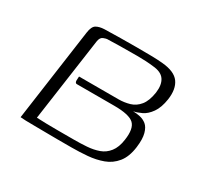

<svg xmlns="http://www.w3.org/2000/svg" viewBox="-105 -603 790 748"><g transform="rotate(30 290.5 -229.5)"><path d="M117 -414Q121 -443 134.5 -451Q148 -459 170 -460Q205 -461 242.5 -461.5Q280 -462 315 -462Q350 -462 380 -461.5Q410 -461 431 -459Q488 -454 508.5 -425.5Q529 -397 522 -348Q516 -308 499.5 -284.5Q483 -261 463 -251.5Q443 -242 427 -239Q442 -239 458.5 -235.5Q475 -232 488 -221.5Q501 -211 507.5 -187.5Q514 -164 509 -125Q503 -79 481.5 -52.5Q460 -26 428.5 -14.5Q397 -3 361 0Q325 3 290 3Q256 3 225.5 3Q195 3 168.5 2.5Q142 2 120.5 2Q99 2 83.5 1.5Q68 1 59 0ZM354 -251Q380 -251 404 -258Q428 -265 445 -286Q462 -307 468 -347Q473 -384 458.5 -405.5Q444 -427 406 -430Q374 -434 334 -434Q294 -434 257.5 -433.5Q221 -433 199 -432Q195 -432 183 -427.5Q171 -423 168 -404L115 -30Q119 -30 130 -29.5Q141 -29 160 -28.5Q179 -28 209.5 -28Q240 -28 283 -28Q312 -28 340.5 -30Q369 -32 393 -40.5Q417 -49 433.5 -70Q450 -91 455 -127Q463 -181 441.5 -201Q420 -221 353 -221H184Q180 -221 178 -224.5Q176 -228 176 -233Q176 -238 176.5 -243Q177 -248 177 -251Z"/></g></svg>

Font: Genos Light
Style: Italic
Weight: 300
Italic angle: -8°
Designer: Robert E. Leuschke
Foundry: Robert E. Leuschke
Version: Version 1.010